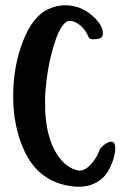

<svg xmlns="http://www.w3.org/2000/svg" viewBox="-20 -778 486 728"><path d="M369 -643Q364 -629 334 -629Q320 -629 317 -635Q305 -665 284 -682Q263 -699 245 -699Q238 -699 233 -696Q222 -690 208 -666.5Q194 -643 176.5 -579.5Q159 -516 152 -429Q151 -413 151 -384Q151 -279 185 -212.5Q219 -146 271 -133Q277 -131 280 -131Q302 -131 323 -153Q344 -175 355 -203Q359 -216 374.5 -228.5Q390 -241 402 -241Q412 -241 415 -230Q417 -224 417 -217Q417 -199 410.5 -176.5Q404 -154 389.5 -128.5Q375 -103 346 -86.5Q317 -70 278 -70Q245 -70 209 -81Q119 -109 74.5 -201.5Q30 -294 30 -413Q30 -525 66.5 -620Q103 -715 162 -743Q195 -758 227 -758Q283 -758 326.5 -721.5Q370 -685 370 -652Q370 -646 369 -643Z"/></svg>

Font: KleponIjo
Style: Ijo
Weight: 400
Designer: Aprian Dwi Nur Sembada & Aurellia CItra
Version: Version 001.000